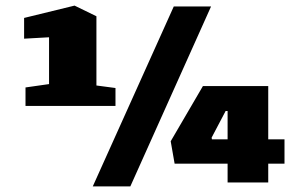

<svg xmlns="http://www.w3.org/2000/svg" viewBox="-20 -651 1100 685"><path d="M392 -337V-273H71V-339L155 -351V-518L66 -513V-587L246 -631L324 -593V-346ZM995 -67H937V0H792V-67H603L589 -147L704 -344H937V-154H995ZM792 -154V-255H785L735 -160L736 -154ZM600 -628H733L445 14H311Z"/></svg>

Font: Grenze Black
Style: Regular
Weight: 900
Designer: Renata Polastri
Foundry: Omnibus-Type
Version: Version 1.002; ttfautohint (v1.8)